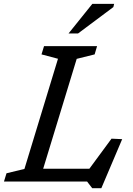

<svg xmlns="http://www.w3.org/2000/svg" viewBox="-40 -936 684 990"><path d="M355.5 -632.5 162.5 0H-19.5L-6.5 -42.5L86 -65L259 -633L174 -655.5L187 -698H460.5L448 -655.5ZM398 -35 535 -221 590 -218.5 482.5 34.5H435.5L409 0H78.5L100 -66H451.5ZM313.5 -763.5 436 -916H548.5L544.5 -899.5L362.5 -763.5Z"/></svg>

Font: Newsreader 9pt
Style: Italic
Weight: 400
Italic angle: -17°
Designer: Hugues Gentile
Foundry: Production Type
Version: Version 1.003